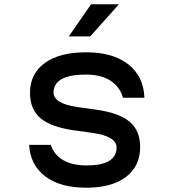

<svg xmlns="http://www.w3.org/2000/svg" viewBox="-20 -860 790 896"><path d="M217 -184Q232 -138 274.5 -113Q317 -88 384 -88Q454 -88 489 -109Q524 -130 524 -172Q524 -198 495.5 -215Q467 -232 410 -240L324 -252Q218 -267 169 -308.5Q120 -350 120 -426Q120 -516 189 -566Q258 -616 382 -616Q507 -616 578.5 -560Q650 -504 654 -404H554Q539 -456 495 -484Q451 -512 380 -512Q306 -512 268 -491Q230 -470 230 -428Q230 -402 258.5 -385Q287 -368 344 -360L430 -348Q537 -333 585.5 -291.5Q634 -250 634 -174Q634 -114 604 -71.5Q574 -29 518 -6.5Q462 16 382 16Q261 16 191 -37Q121 -90 116 -184ZM301 -690 405 -840H535L401 -690Z"/></svg>

Font: Martian Mono SemiExpanded
Style: Regular
Weight: 400
Width: 6
Monospace: yes
Designer: Roman Shamin
Foundry: Evil Martians
Version: Version 1.000